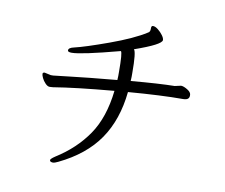

<svg xmlns="http://www.w3.org/2000/svg" viewBox="-84 -837 1168 996"><g transform="rotate(10 500.0 -339.0)"><path d="M808 -446 840 -453H844Q856 -452 875 -440.5Q894 -429 895 -415V-410Q895 -387 863 -387Q748 -387 575 -373Q560 -225 489.5 -122.5Q419 -20 282 46Q264 55 254.5 55Q245 55 240 50Q238 46 238 45Q238 38 262 22Q364 -42 426.5 -133Q489 -224 505 -367Q302 -349 187 -330Q181 -329 170 -329Q159 -329 147 -341.5Q135 -354 128.5 -368Q122 -382 122 -389Q122 -396 130 -397H133L165 -390H178Q184 -390 265.5 -400Q347 -410 510 -425Q511 -436 511 -446V-468Q511 -570 502 -576Q302 -523 252 -523Q231 -523 231 -532Q231 -546 259 -552Q315 -565 436.5 -609Q558 -653 624 -695Q635 -700 635 -716V-721Q635 -733 644 -733Q656 -733 671 -721Q686 -709 696.5 -694.5Q707 -680 707 -670Q707 -646 567 -597Q580 -585 580 -476Q580 -465 580 -454Q580 -443 579 -432Q729 -445 808 -446Z"/></g></svg>

Font: LXGW WenKai Mono Lite
Style: Regular
Weight: 400
Monospace: yes
Designer: LXGW / Fontworks Inc.
Foundry: LXGW / Fontworks Inc.
Version: Version 1.520; June 14, 2025